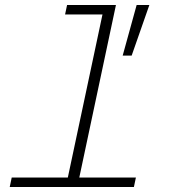

<svg xmlns="http://www.w3.org/2000/svg" viewBox="-20 -750 690 770"><path d="M27 -38H252L391 -692H241L249 -730H445L298 -38H525L517 0H19ZM528 -730H579L508 -527H472Z"/></svg>

Font: Azeret Mono Thin
Style: Italic
Weight: 100
Italic angle: -12°
Designer: Martin Vácha
Foundry: Displaay
Version: Version 1.000; Glyphs 3.0.3, build 3074